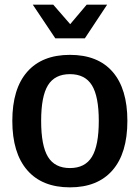

<svg xmlns="http://www.w3.org/2000/svg" viewBox="-20 -796 601 826"><path d="M33 -276Q33 -414 97 -487Q161 -560 281 -560Q401 -560 464.5 -487Q528 -414 528 -276Q528 -137 464 -63.5Q400 10 281 10Q161 10 97 -64Q33 -138 33 -276ZM405 -276Q405 -381 375.5 -429Q346 -477 281 -477Q216 -477 186.5 -429.5Q157 -382 157 -276Q157 -169 186.5 -121Q216 -73 281 -73Q346 -73 375.5 -121.5Q405 -170 405 -276ZM121 -776H209L282 -692L353 -776H441L345 -631H218Z"/></svg>

Font: Krub SemiBold
Style: Regular
Weight: 600
Version: Version 1.000; ttfautohint (v1.6)